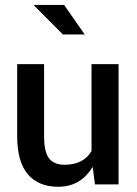

<svg xmlns="http://www.w3.org/2000/svg" viewBox="-20 -728 540 759"><path d="M210.4 10.3Q131.8 10.3 89.8 -39.3Q47.9 -88.9 47.9 -189.9V-474.6H154.3V-189.5Q154.3 -127.9 173.6 -102.3Q192.9 -76.7 235.4 -76.7Q310.1 -76.7 341.8 -130.9V-474.6H448.7V1H355.5L346.2 -68.4Q298.8 10.3 210.4 10.3ZM233.4 -708.5 314.9 -591.8H228.5L114.7 -706.1L115.7 -708.5Z"/></svg>

Font: Yantramanav Medium
Style: Regular
Weight: 500
Version: Version 1.001;PS 1.0;hotconv 1.0.72;makeotf.lib2.5.5900; ttf